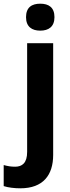

<svg xmlns="http://www.w3.org/2000/svg" viewBox="-75 -780 380 1040"><path d="M66 -687C66 -635 98 -614 143 -614C188 -614 220 -635 220 -687C220 -740 189 -760 143 -760C97 -760 66 -740 66 -687ZM35 240C159 240 213 168 213 59V-546H72V43C72 103 45 123 7 123C-16 123 -33 120 -55 114V228C-31 236 4 240 35 240Z"/></svg>

Font: Noto Sans Malayalam SemiCondensed
Style: Bold
Weight: 700
Width: 4
Designer: Jelle Bosma - Monotype Design Team
Foundry: Monotype Imaging Inc.
Version: Version 2.104